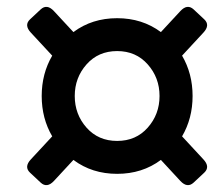

<svg xmlns="http://www.w3.org/2000/svg" viewBox="-20 -632 626 553"><path d="M66.4 -134.8Q48.8 -151.4 68.8 -172.9L130.4 -239.3Q100.1 -291 100.1 -355.5Q100.1 -419.9 130.4 -471.7L68.8 -538.1Q48.8 -559.6 66.4 -576.2L97.2 -605Q115.2 -621.6 135.3 -600.1L191.4 -539.6Q245.1 -579.6 317.4 -579.6Q389.6 -579.6 443.4 -539.6L499.5 -600.1Q519.5 -621.6 537.6 -605L568.4 -576.2Q585.9 -559.6 565.9 -538.1L504.4 -471.7Q534.7 -419.9 534.7 -355.5Q534.7 -291 504.4 -239.3L565.9 -172.9Q585.9 -151.4 568.4 -134.8L537.6 -106Q519.5 -89.4 499.5 -110.8L443.4 -171.4Q389.6 -131.3 317.4 -131.3Q245.1 -131.3 191.4 -171.4L135.3 -110.8Q115.2 -89.4 97.2 -106ZM195.3 -355.5Q195.3 -302.7 229.2 -264.4Q263.2 -226.1 317.4 -226.1Q371.6 -226.1 405.5 -264.4Q439.5 -302.7 439.5 -355.5Q439.5 -408.2 405.5 -446.5Q371.6 -484.9 317.4 -484.9Q263.2 -484.9 229.2 -446.5Q195.3 -408.2 195.3 -355.5Z"/></svg>

Font: Istok
Style: Bold Italic
Weight: 700
Italic angle: -13°
Designer: Andrey V. Panov
Foundry: Andrey V. Panov
Version: Version 1.0.3